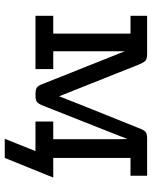

<svg xmlns="http://www.w3.org/2000/svg" viewBox="65 -577 642 812"><g transform="rotate(90 386.0 -171.0)"><path d="M46.9 0V-75.2H122.1V-401.9H46.9V-472.2H208Q228 -472.2 236.1 -465.6Q244.1 -459 253.9 -435.1L387.2 -100.1Q399.4 -132.3 424.8 -195.8L521 -435.1Q529.8 -459 537.8 -465.6Q545.9 -472.2 565.9 -472.2H723.1V-401.9H647.9V-75.2H731L647.9 129.9H566.9L619.1 0H494.1V-75.2H568.8V-344.2L567.9 -389.2Q565.9 -383.3 549.8 -342.8L428.2 -35.2Q419.4 -12.2 411.1 -6.1Q402.8 0 381.8 0Q360.8 0 351.8 -4.9Q342.8 -9.8 335 -30.8L196.8 -377.9V-75.2H272V0Z"/></g></svg>

Font: CMU Concrete
Style: Bold
Weight: 700
Version: Version 0.7.0